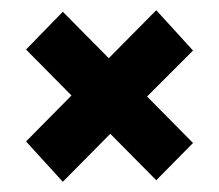

<svg xmlns="http://www.w3.org/2000/svg" viewBox="-20 -507 429 376"><path d="M103 -151 196 -245 286 -154 358 -227 268 -318 358 -408 286 -487 193 -393 103 -484 31 -410 120 -320 31 -230Z"/></svg>

Font: Bricolage Grotesque 10pt Condensed ExtraBold
Style: Regular
Weight: 800
Width: 3
Designer: Mathieu Triay
Foundry: Atelier Triay
Version: Version 1.000;gftools[0.9.29]